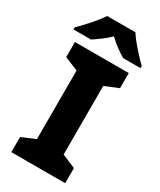

<svg xmlns="http://www.w3.org/2000/svg" viewBox="-240 -1004 896 1078"><g transform="rotate(30 208.0 -465.5)"><path d="M382 0H33V-98L121 -135V-580L33 -616V-714H382V-616L294 -580V-135L382 -98ZM300 -931Q314 -908 337 -880.5Q360 -853 383.5 -827.5Q407 -802 425 -785V-771H313Q287 -786 260 -806Q233 -826 207 -851Q181 -826 155.5 -807Q130 -788 104 -771H-9V-785Q10 -803 33.5 -828.5Q57 -854 79.5 -881Q102 -908 117 -931Z"/></g></svg>

Font: Noto Sans Thaana ExtraBold
Style: Regular
Weight: 800
Designer: David Williams
Foundry: Google Inc.
Version: Version 3.001; ttfautohint (v1.8.4.7-5d5b)